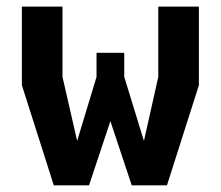

<svg xmlns="http://www.w3.org/2000/svg" viewBox="-20 -554 660 574"><path d="M45.4 -299.2V-534.2H166.8V-324.3L221.1 -87.1L197 -87.9L268.6 -324V-396.2H351.4V-324.3L424.2 -87.5H400.2L453.2 -324V-534.2H574.6V-299.2L479.2 0H373.8L291.1 -248.7H328.9L246.2 0H140.8Z"/></svg>

Font: Monaspace Krypton Var
Style: Regular
Weight: 400
Designer: Riley Cran and the Lettermatic Team
Version: Version 1.101 (Monaspace Krypton Var)